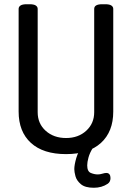

<svg xmlns="http://www.w3.org/2000/svg" viewBox="-20 -722 623 907"><path d="M292 6Q184 6 126 -47Q68 -100 68 -195V-680Q68 -690 77 -696Q86 -702 106 -702H120Q140 -702 149 -696Q158 -690 158 -680V-192Q158 -138 196 -104Q234 -70 292 -70Q350 -70 387.5 -104.5Q425 -139 425 -192V-680Q425 -702 463 -702H477Q497 -702 506 -696Q515 -690 515 -680V-195Q515 -100 457 -47Q399 6 292 6ZM423 165Q382 165 362 148Q342 131 336.5 110.5Q331 90 331 77Q331 57 340.5 24Q350 -9 375 -38L418 -22Q404 0 398 22Q392 44 392 59Q392 88 409 95Q426 102 442 102Q452 102 463.5 98.5Q475 95 482 95Q492 95 497 101.5Q502 108 502 119Q502 137 489 146Q461 165 423 165Z"/></svg>

Font: Asap Condensed VF Beta
Style: Regular
Weight: 400
Designer: Pablo Cosgaya
Foundry: Omnibus-Type
Version: Version 1.008